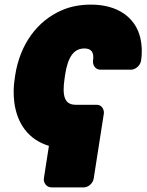

<svg xmlns="http://www.w3.org/2000/svg" viewBox="-20 -596 635 832"><path d="M260 -257 262 -271C274 -350 300 -386 346 -386C375 -386 389 -370 383 -332C381 -316 392 -294 415 -294H548C564 -294 587 -309 591 -332C597 -368 595 -402 588 -432C567 -521 489 -576 375 -576C331 -576 288 -569 249 -552C141 -506 67 -404 46 -271L44 -257C38 -221 38 -186 42 -152C54 -62 102 9 192 36L170 178C168 194 180 216 203 216H344C360 216 382 201 386 178L430 -104C432 -120 422 -142 399 -142H308C261 -142 248 -177 260 -257Z"/></svg>

Font: Asimov Print
Style: EIt
Weight: 500
Designer: Google
Version: Version 2.000980; 2014